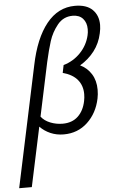

<svg xmlns="http://www.w3.org/2000/svg" viewBox="-92 -757 667 1089"><g transform="rotate(-5 241.0 -212.5)"><path d="M377 -375Q417 -356 440.5 -318.5Q464 -281 464 -229Q464 -202 459 -179Q442 -97 386.5 -45Q331 7 251 7Q210 7 175.5 -8Q141 -23 116 -49L44 289H-28L118 -399Q149 -550 215 -632Q281 -714 377 -714Q443 -714 476.5 -681Q510 -648 510 -594Q510 -572 504 -546Q492 -490 459 -447Q426 -404 377 -375ZM434 -541Q438 -557 438 -576Q438 -613 417.5 -636Q397 -659 359 -659Q306 -659 272.5 -617.5Q239 -576 223.5 -527Q208 -478 193 -411L128 -105Q146 -81 179.5 -67.5Q213 -54 250 -54Q304 -54 337.5 -85.5Q371 -117 382 -172Q386 -191 386 -211Q386 -259 358.5 -292.5Q331 -326 275 -341L284 -385Q340 -401 380.5 -443Q421 -485 434 -541Z"/></g></svg>

Font: Ysabeau Medium
Style: Italic
Weight: 500
Italic angle: -12°
Designer: Christian Thalmann (Catharsis Fonts)
Version: Version 0.003